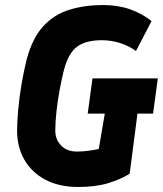

<svg xmlns="http://www.w3.org/2000/svg" viewBox="-20 -732 648 764"><path d="M291 12Q215 12 160.5 -17Q106 -46 77 -96.5Q48 -147 48 -212Q48 -247 52.5 -296.5Q57 -346 66 -398.5Q75 -451 86 -495Q109 -581 152.5 -628Q196 -675 257 -693.5Q318 -712 390 -712Q449 -712 497.5 -695Q546 -678 583 -648L521 -529Q494 -549 458.5 -560.5Q423 -572 385 -572Q322 -572 287 -546.5Q252 -521 234 -452Q225 -416 217 -372.5Q209 -329 204.5 -287Q200 -245 200 -212Q200 -177 223 -153Q246 -129 286 -129Q310 -129 331.5 -132Q353 -135 373 -139L397 -280H329L348 -420H608L589 -280H527L496 -41Q462 -19 411.5 -3.5Q361 12 291 12Z"/></svg>

Font: Finlandica
Style: Bold Italic
Weight: 700
Italic angle: -8°
Designer: Niklas Ekholm, Juho Hiilivirta, Jaakko Suomalainen
Foundry: Helsinki Type Studio
Version: Version 1.064; ttfautohint (v1.8.4.7-5d5b)